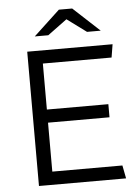

<svg xmlns="http://www.w3.org/2000/svg" viewBox="-59 -931 711 977"><g transform="rotate(-5 296.5 -442.5)"><path d="M536 -686 525 -619H174V-384H488V-317H174V-67H532L545 0H100V-686ZM313 -833 214 -760H145L279 -885H347L482 -760H412Z"/></g></svg>

Font: Chivo Light
Style: Regular
Weight: 300
Designer: Hector Gatti
Foundry: Omnibus-Type
Version: Version 1.007